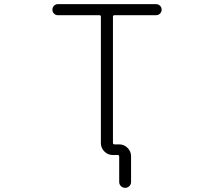

<svg xmlns="http://www.w3.org/2000/svg" viewBox="-20 -774 1040 932"><path d="M558.6 -73.2Q582 -73.2 599.1 -56.2Q616.2 -39.1 616.2 -15.6V109.4Q616.2 121.1 607.9 129.4Q599.6 137.7 587.4 137.7Q575.2 137.7 566.9 129.4Q558.6 121.1 558.6 109.4V-13.7Q558.6 -21.5 551.8 -21.5H527.3Q503.9 -21.5 486.8 -38.6Q469.7 -55.7 469.7 -79.1V-693.4Q469.7 -700.2 461.9 -700.2H260.7Q250 -700.2 242.2 -708Q234.4 -715.8 234.4 -727.1Q234.4 -738.3 242.2 -746.1Q250 -753.9 260.7 -753.9H737.3Q749 -753.9 756.8 -746.1Q764.6 -738.3 764.6 -727.1Q764.6 -715.8 756.8 -708Q749 -700.2 737.3 -700.2H536.1Q528.3 -700.2 528.3 -693.4V-80.1Q528.3 -73.2 536.1 -73.2Z"/></svg>

Font: Rounded Mgen+ 1m light
Style: Regular
Weight: 200
Designer: [Source Han Sans]
Ryoko NISHIZUKA  (kana & ideographs); Paul D. Hunt (Latin, Greek & Cyrillic); Wenlong ZHANG  (bopomofo
Version: Version 1.059.20150602